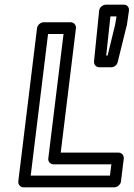

<svg xmlns="http://www.w3.org/2000/svg" viewBox="-20 -774 570 819"><path d="M111 -25 185 -629H251L186 -98C184 -83 197 -73 208 -73H455L449 -25ZM58 0C57 11 65 25 80 25H468C479 25 494 15 496 0L508 -98C509 -109 501 -123 486 -123H239L304 -654C305 -665 297 -679 282 -679H166C155 -679 140 -669 138 -654ZM439 -537H433L451 -704H477L471 -668ZM455 -487C466 -487 479 -496 482 -509L520 -663C520 -664 521 -664 521 -665L530 -728C532 -743 522 -754 509 -754H432C418 -754 404 -742 403 -729L381 -512C380 -500 389 -487 403 -487Z"/></svg>

Font: Falling Sky
Style: OuObl
Weight: 400
Designer: Paul D. Hunt
Foundry: Adobe Systems Incorporated
Version: Version 1.02